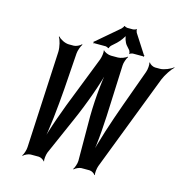

<svg xmlns="http://www.w3.org/2000/svg" viewBox="-130 -1031 1135 1174"><g transform="rotate(15 437.5 -444.0)"><path d="M555 -437 565 -672C565 -688 576 -719 584 -729L582 -732C572 -722 542 -711 525 -711H481C464 -711 438 -722 432 -732L430 -729C434 -719 429 -688 423 -672L331 -437C285 -323 231 -176 211 -88H215C235 -176 249 -324 258 -439L274 -670C275 -688 287 -720 295 -730L292 -733C284 -722 259 -711 246 -711H214C190 -711 157 -728 146 -743L143 -740C154 -725 165 -682 164 -650L133 -39C133 -23 123 9 115 18L117 21C125 11 150 0 163 0H214C226 0 247 11 250 20L253 18C249 8 253 -22 259 -38L364 -277C414 -390 468 -539 487 -627H483C464 -539 452 -390 454 -277L455 -38C455 -22 445 8 437 18L440 20C447 11 472 0 484 0H535C548 0 568 11 572 21L575 18C571 9 575 -23 581 -39L816 -650C829 -682 858 -725 875 -740L874 -743C857 -728 816 -711 792 -711H760C747 -711 726 -722 722 -733L719 -730C723 -720 721 -688 714 -670L630 -438C589 -324 539 -175 521 -88H525C543 -175 551 -323 555 -437ZM675 -766 597 -887C596 -891 590 -904 593 -907L591 -909C588 -905 574 -901 570 -901H533C529 -901 517 -905 516 -908L513 -907C513 -904 504 -891 500 -888L361 -769C360 -768 359 -768 358 -768C358 -768 356 -765 356 -765C356 -764 357 -763 358 -762C358 -760 356 -758 355 -757L356 -755C357 -756 359 -758 361 -758H435C439 -758 450 -754 451 -751L456 -752C455 -755 463 -768 467 -771L496 -797C512 -812 538 -845 541 -861H537C534 -845 546 -811 558 -797L580 -772C582 -768 588 -755 585 -752L588 -750C590 -754 602 -758 606 -758H674C675 -758 674 -756 675 -755L678 -758C677 -759 677 -760 677 -761C677 -762 677 -762 678 -763V-766Z"/></g></svg>

Font: Asimov
Style: EdgeExtremeIt
Weight: 500
Designer: Google
Version: Version 2.000980: 2014